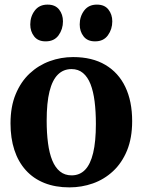

<svg xmlns="http://www.w3.org/2000/svg" viewBox="-20 -800 617 831"><path d="M25.5 -266Q25.5 -338.5 47.8 -392.2Q70 -446 108.2 -481.8Q146.5 -517.5 195 -535.2Q243.5 -553 296.5 -553Q379 -553 436 -519.2Q493 -485.5 522.5 -423.5Q552 -361.5 552 -276Q552 -202.5 529.8 -148.5Q507.5 -94.5 469.2 -59Q431 -23.5 382.2 -6.2Q333.5 11 280.5 11Q219.5 11 172 -8Q124.5 -27 91.8 -63.2Q59 -99.5 42.2 -150.8Q25.5 -202 25.5 -266ZM290 -41Q325 -41 348.2 -65Q371.5 -89 383.2 -138.2Q395 -187.5 395 -263.5Q395 -317 389.5 -360.8Q384 -404.5 371.8 -435.8Q359.5 -467 339.2 -484Q319 -501 289.5 -501Q254.5 -501 230.5 -477.2Q206.5 -453.5 194.2 -404.2Q182 -355 182 -278Q182 -224 187.8 -180.5Q193.5 -137 206.2 -105.8Q219 -74.5 239.8 -57.8Q260.5 -41 290 -41ZM177 -621Q144.5 -621 127.8 -642.5Q111 -664 111 -694Q111 -728.5 130.5 -754.2Q150 -780 185.5 -780H186.5Q219 -780 235.8 -758.8Q252.5 -737.5 252.5 -707.5Q252.5 -673.5 233.5 -647.2Q214.5 -621 178 -621ZM391 -621Q358.5 -621 341.8 -642.5Q325 -664 325 -694Q325 -728.5 344.2 -754.2Q363.5 -780 399 -780H400Q432.5 -780 449.2 -758.8Q466 -737.5 466 -707.5Q466 -673.5 447 -647.2Q428 -621 392 -621Z"/></svg>

Font: Merriweather 60pt
Style: Bold
Weight: 700
Version: Version 2.100